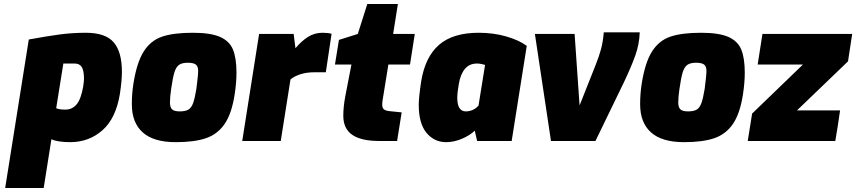

<svg xmlns="http://www.w3.org/2000/svg" viewBox="-20 -710 4312 967"><path d="M125 -511Q217 -528 281 -536.5Q345 -545 412 -545Q511 -545 552.5 -497Q594 -449 594 -348Q594 -305 584 -238Q564 -114 496 -54Q428 6 333 6Q303 6 277 2Q251 -2 239 -9L200 237H6ZM399 -274Q403 -302 403 -313Q403 -354 392 -372Q381 -390 356 -390H299L263 -165Q277 -158 309 -158Q344 -158 366 -184.5Q388 -211 399 -274Z M644 -185Q644 -239 652 -289Q669 -396 704 -451Q739 -506 796.5 -525.5Q854 -545 951 -545Q1041 -545 1088.5 -524Q1136 -503 1153.5 -460Q1171 -417 1171 -344Q1171 -294 1162 -235Q1147 -138 1111.5 -86Q1076 -34 1017.5 -14Q959 6 865 6Q754 6 699 -43Q644 -92 644 -185ZM969 -262Q978 -330 978 -353Q978 -376 966 -385Q954 -394 926 -394Q897 -394 882 -383.5Q867 -373 858.5 -346Q850 -319 842 -262Q836 -222 836 -194Q836 -169 847 -159Q858 -149 885 -149Q914 -149 929 -158Q944 -167 952.5 -190.5Q961 -214 969 -262Z M1285 -539H1459L1468 -467Q1498 -503 1531 -524Q1564 -545 1604 -545Q1631 -545 1650 -540L1621 -346H1563Q1524 -346 1493 -336Q1462 -326 1443 -310L1394 0H1200Z M1709 -127Q1709 -171 1719 -225L1750 -385H1667L1687 -509L1782 -539L1830 -690H1984L1960 -539H2069L2045 -385H1936L1910 -224Q1909 -220 1907 -206Q1905 -192 1905 -183Q1905 -166 1914 -159Q1923 -152 1944 -150L2003 -144L1980 0H1889Q1799 0 1754 -31Q1709 -62 1709 -127Z M2089 -182Q2089 -218 2101 -299Q2121 -423 2191 -484Q2261 -545 2391 -545Q2465 -545 2529.5 -526.5Q2594 -508 2633 -479L2557 0H2383L2371 -52Q2348 -29 2307.5 -11.5Q2267 6 2227 6Q2167 6 2128 -41Q2089 -88 2089 -182ZM2390 -178 2423 -383Q2417 -385 2405.5 -387.5Q2394 -390 2382 -390Q2344 -390 2321.5 -363Q2299 -336 2291 -288Q2283 -243 2283 -218Q2283 -149 2326 -149Q2363 -149 2390 -178Z M2674 -539H2874L2899 -179L2978 -378Q2997 -425 3007 -462.5Q3017 -500 3021 -547H3202Q3200 -487 3179.5 -430Q3159 -373 3123 -297L2979 0H2755Z M3204 -185Q3204 -239 3212 -289Q3229 -396 3264 -451Q3299 -506 3356.5 -525.5Q3414 -545 3511 -545Q3601 -545 3648.5 -524Q3696 -503 3713.5 -460Q3731 -417 3731 -344Q3731 -294 3722 -235Q3707 -138 3671.5 -86Q3636 -34 3577.5 -14Q3519 6 3425 6Q3314 6 3259 -43Q3204 -92 3204 -185ZM3529 -262Q3538 -330 3538 -353Q3538 -376 3526 -385Q3514 -394 3486 -394Q3457 -394 3442 -383.5Q3427 -373 3418.5 -346Q3410 -319 3402 -262Q3396 -222 3396 -194Q3396 -169 3407 -159Q3418 -149 3445 -149Q3474 -149 3489 -158Q3504 -167 3512.5 -190.5Q3521 -214 3529 -262Z M3768 -138 4024 -385H3796L3820 -539H4272L4251 -401L3994 -154H4211Q4208 -129 4199.5 -76.5Q4191 -24 4187 0H3746Z"/></svg>

Font: Exo Black
Style: Italic
Weight: 900
Italic angle: -9°
Designer: Natanael Gama
Foundry: Natanael Gama
Version: Version 1.500; ttfautohint (v1.6)